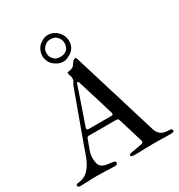

<svg xmlns="http://www.w3.org/2000/svg" viewBox="-241 -1050 1107 1189"><g transform="rotate(-30 312.0 -455.5)"><path d="M370.1 -280.3Q380.9 -280.3 380.9 -289.6Q380.9 -293.9 380.4 -296.4Q377.4 -305.7 372.1 -323.2Q366.7 -340.8 359.9 -363.8Q353 -386.7 345 -412.8Q336.9 -439 328.9 -465.3Q320.8 -491.7 313 -516.4Q305.2 -541 299.3 -561Q298.3 -562 296.6 -564.5Q294.9 -566.9 291.5 -566.9Q287.1 -566.9 284.7 -558.6Q280.3 -546.4 272.7 -523.9Q265.1 -501.5 255.9 -474.1Q246.6 -446.8 236.6 -417.5Q226.6 -388.2 217.8 -363Q209 -337.9 202.6 -319.6Q196.3 -301.3 194.3 -295.4Q193.4 -293.9 193.4 -291.5Q193.4 -280.3 208.5 -280.3ZM-32.2 -12.7Q-32.2 -21 -23.7 -22.5Q-15.1 -23.9 2 -26.9Q33.7 -33.7 54.7 -54.7Q75.7 -75.7 89.8 -102.8Q104 -129.9 113.5 -159.2Q123 -188.5 131.8 -211.9L256.8 -554.2Q261.2 -566.9 264.9 -572Q268.6 -577.1 271 -580.8Q273.4 -584.5 274.9 -589.4Q276.4 -594.2 276.4 -606.4Q276.4 -611.8 274.9 -616.2Q273.4 -620.6 271.7 -625.2Q270 -629.9 268.6 -635.5Q267.1 -641.1 267.1 -649.4Q279.8 -650.9 291.3 -653.6Q302.7 -656.2 312.5 -663.1Q317.9 -667 321.8 -673.6Q325.7 -680.2 330.1 -686.5Q334.5 -692.9 340.3 -697.5Q346.2 -702.1 356 -702.1Q356.9 -702.1 357.9 -701.7Q358.9 -701.2 359.9 -698.7Q360.8 -696.3 366 -679.7Q371.1 -663.1 379.6 -635.5Q388.2 -607.9 399.2 -571.8Q410.2 -535.6 422.6 -494.9Q435.1 -454.1 448.5 -410.2Q461.9 -366.2 475.1 -323.5Q488.3 -280.8 500.2 -241Q512.2 -201.2 522.5 -168.5Q532.7 -135.7 540 -111.6Q547.4 -87.4 550.8 -76.2Q556.2 -60.1 567.9 -47.9Q579.6 -35.6 593.8 -31.2Q607.9 -26.4 619.4 -25.9Q630.9 -25.4 638.9 -24.9Q647 -24.4 651.4 -21.5Q655.8 -18.6 655.8 -9.3Q655.8 -6.3 653.8 -4.6Q651.9 -2.9 648.9 -2Q646 -1 642.8 -0.7Q639.6 -0.5 637.7 0H593.8Q589.8 0 585.4 -0.2Q581.1 -0.5 572 -0.7Q563 -1 547.4 -1.2Q531.7 -1.5 505.9 -1.5Q478.5 -1.5 452.4 -0.7Q426.3 0 399.4 1H374.5Q370.6 1 365.7 0.7Q360.8 0.5 356.4 -0.5Q352.1 -1.5 349.1 -3.9Q346.2 -6.3 346.2 -10.7Q346.2 -14.6 350.1 -17.1Q354 -19.5 359.4 -21Q364.7 -22.5 370.6 -23.2Q376.5 -23.9 380.4 -24.4Q397 -26.9 412.6 -30Q428.2 -33.2 443.4 -36.1Q454.6 -39.6 454.6 -48.3Q454.6 -49.3 454.6 -51.5Q454.6 -53.7 453.6 -55.7L400.4 -230.5Q399.4 -234.4 395.3 -239.3Q391.1 -244.1 385.3 -244.1H187Q180.2 -244.1 177.7 -241.9Q175.3 -239.7 173.3 -237.3L147.9 -168.9Q141.6 -152.3 139.2 -138.9Q136.7 -125.5 136.7 -113.3Q136.7 -98.6 139.6 -81.1Q142.1 -63.5 151.4 -53.7Q160.6 -43.9 173.1 -39.1Q185.5 -34.2 199.7 -32.5Q213.9 -30.8 225.6 -29.3Q237.3 -27.8 244.9 -25.1Q252.4 -22.5 252.4 -15.1Q252.4 -10.7 249.8 -5.9Q247.1 -1 237.3 0H216.3Q187.5 -1 160.4 -2.2Q133.3 -3.4 104 -3.4Q71.8 -3.4 45.7 -1.7Q19.5 0 -6.8 0H-13.2Q-32.2 0 -32.2 -12.7ZM276.4 -911.6Q296.9 -911.6 314.7 -903.8Q332.5 -896 345.7 -882.6Q358.9 -869.1 366.7 -851.1Q374.5 -833 374.5 -812.5Q374.5 -796.4 369.9 -783.2Q365.2 -770 357.7 -760Q350.1 -750 340.1 -742.7Q330.1 -735.4 319.3 -731Q310.5 -725.6 301.8 -722.7Q293 -719.7 284.2 -719.7Q259.8 -719.7 243.9 -727.8Q228 -735.8 218.3 -743.7Q199.7 -757.8 191.7 -778.3Q183.6 -798.8 183.6 -815.4Q183.6 -832.5 190.4 -850.1Q197.3 -867.7 210.4 -881.8Q223.1 -893.1 240.5 -902.3Q257.8 -911.6 276.4 -911.6ZM279.8 -880.4Q257.3 -880.4 244.4 -870.6Q231.4 -860.8 224.1 -850.6Q220.2 -846.2 217.5 -836.7Q214.8 -827.1 214.8 -819.3Q214.8 -806.6 217.5 -796.6Q220.2 -786.6 229 -776.4Q241.2 -762.2 252.7 -758.3Q264.2 -754.4 281.2 -754.4Q294.9 -754.4 307.1 -759Q319.3 -763.7 327.6 -772Q335.9 -780.3 339.6 -793.5Q343.3 -806.6 343.3 -817.9Q343.3 -833.5 335.9 -846.9Q328.6 -860.4 314.5 -872.1Q308.6 -874.5 300.8 -877.4Q293 -880.4 279.8 -880.4Z"/></g></svg>

Font: IM FELL French Canon
Style: Regular
Weight: 400
Designer: Igino Marini
Foundry: Igino Marini,
Version: 3.00